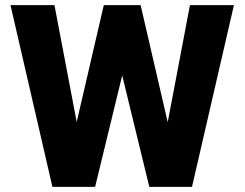

<svg xmlns="http://www.w3.org/2000/svg" viewBox="-20 -731 958 751"><path d="M21 -711 185 0H352L458 -436L564 0H731L895 -711H723L636 -253L530 -711H386L280 -254L193 -711Z"/></svg>

Font: Asimov Pro
Style: Ult
Weight: 900
Designer: Google
Version: Version 2.000980; 2014